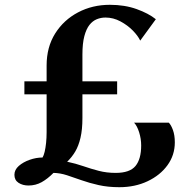

<svg xmlns="http://www.w3.org/2000/svg" viewBox="-20 -772 792 799"><path d="M476.5 7Q429 7 390.2 -1.8Q351.5 -10.5 319.2 -22Q287 -33.5 258.5 -42.8Q230 -52 202.5 -52.5Q178.5 -28 153.5 -14Q128.5 0 98.5 0Q74.5 0 57.2 -11.2Q40 -22.5 40 -44.5Q40 -65.5 58.2 -81.5Q76.5 -97.5 103.5 -107Q130.5 -116.5 157 -116.5Q162 -124.5 165.8 -140.2Q169.5 -156 171.8 -177.2Q174 -198.5 174 -222V-379.5H81.5V-433.5H174V-499.5Q174 -576 209.5 -632.5Q245 -689 304.8 -720.5Q364.5 -752 437 -752Q499 -752 548.5 -734.2Q598 -716.5 628.5 -692L563.5 -603Q554.5 -622.5 532.8 -644.8Q511 -667 481.2 -683Q451.5 -699 419 -699Q400 -699 382.8 -692Q365.5 -685 352.2 -668.2Q339 -651.5 331 -621.5Q323 -591.5 323 -545V-433.5H467.5V-379.5H323V-281Q323 -233 315 -198.8Q307 -164.5 292.8 -140.8Q278.5 -117 259.5 -99Q295 -91.5 326.8 -80.5Q358.5 -69.5 391.2 -61Q424 -52.5 461.5 -52.5Q520 -52.5 543.8 -81.2Q567.5 -110 567.5 -166.5Q567.5 -194.5 559 -221.5Q550.5 -248.5 538 -261.5H682.5Q692 -252 699.8 -230.5Q707.5 -209 707.5 -179.5Q707.5 -126.5 677 -84.5Q646.5 -42.5 594.2 -17.8Q542 7 476.5 7Z"/></svg>

Font: Merriweather 72pt
Style: Bold
Weight: 700
Version: Version 2.100